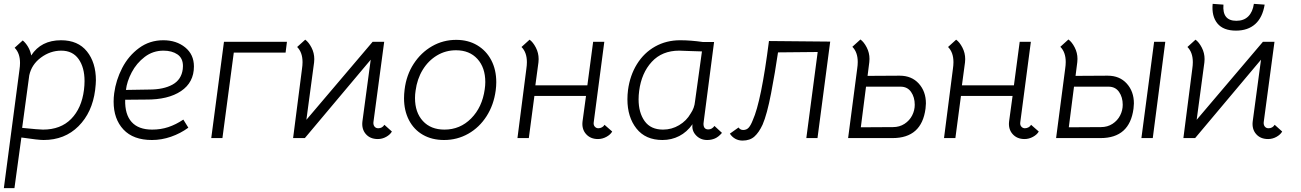

<svg xmlns="http://www.w3.org/2000/svg" viewBox="-23 -717 6757 997"><path d="M475 -300Q475 -283 471 -249Q456 -133 384.5 -61.5Q313 10 203 10Q176 10 88 -3L52 260H-3L78 -354Q81 -374 81 -390Q81 -441 53 -469L95 -507Q110 -495 122.5 -474Q135 -453 139 -429Q190 -508 294 -508Q382 -508 428.5 -450Q475 -392 475 -300ZM413 -250Q416 -274 416 -296Q416 -367 385 -410.5Q354 -454 295 -454Q238 -454 189.5 -418Q141 -382 129 -326L92 -53Q180 -44 200 -44Q292 -44 346.5 -99.5Q401 -155 413 -250Z M567 -189Q567 -211 570 -233Q579 -301 611.5 -364Q644 -427 699 -467.5Q754 -508 825 -508Q893 -508 938.5 -471Q984 -434 984 -372Q984 -289 917 -244Q850 -199 735 -200L627 -199Q625 -123 660.5 -83.5Q696 -44 767 -44Q812 -44 851 -57Q890 -70 929 -96L955 -54Q914 -24 865 -7Q816 10 766 10Q669 10 618 -44.5Q567 -99 567 -189ZM926 -358Q927 -363 927 -374Q927 -415 898.5 -434.5Q870 -454 826 -454Q771 -454 728.5 -421.5Q686 -389 661 -341.5Q636 -294 631 -250L752 -252Q826 -252 872.5 -277.5Q919 -303 926 -358Z M1467 -500 1460 -444H1191L1132 0H1074L1140 -500Z M1912 -500H1972L1916 -82Q1915 -68 1922 -59.5Q1929 -51 1941 -51Q1962 -51 1973 -69L2012 -34Q2003 -18 1982.5 -6.5Q1962 5 1939 5Q1899 5 1876.5 -21Q1854 -47 1859 -87L1902 -407L1560 0H1499L1545 -358Q1548 -378 1548 -394Q1548 -445 1520 -473L1562 -511Q1580 -498 1594.5 -470Q1609 -442 1609 -410Q1609 -399 1608 -393L1568 -95Z M2075 -207Q2075 -228 2078 -252Q2087 -327 2125 -385.5Q2163 -444 2220.5 -477Q2278 -510 2346 -510Q2408 -510 2455 -482Q2502 -454 2528 -404.5Q2554 -355 2554 -290Q2554 -270 2551 -247Q2541 -172 2503.5 -113.5Q2466 -55 2408.5 -22.5Q2351 10 2283 10Q2220 10 2173 -17Q2126 -44 2100.5 -93.5Q2075 -143 2075 -207ZM2494 -253Q2497 -273 2497 -291Q2497 -366 2456 -411Q2415 -456 2345 -456Q2291 -456 2246 -429Q2201 -402 2172 -354.5Q2143 -307 2135 -246Q2132 -227 2132 -208Q2132 -133 2173 -88.5Q2214 -44 2285 -44Q2366 -44 2423.5 -102Q2481 -160 2494 -253Z M3084 -51Q3094 -51 3103 -56Q3112 -61 3116 -69L3156 -34Q3147 -18 3126 -6.5Q3105 5 3082 5Q3043 5 3020 -21Q2997 -47 3002 -87L3020 -219H2752L2723 0H2664L2710 -358Q2713 -378 2713 -394Q2713 -445 2685 -473L2727 -511Q2745 -498 2759.5 -470Q2774 -442 2774 -410Q2774 -399 2773 -393L2757 -274H3027L3057 -500H3115L3060 -82Q3058 -68 3065.5 -59.5Q3073 -51 3084 -51Z M3235 -201Q3235 -225 3238 -249Q3248 -325 3284.5 -384Q3321 -443 3379 -475.5Q3437 -508 3509 -508Q3563 -508 3626 -499H3685L3631 -84Q3630 -80 3630 -74Q3630 -45 3655 -45Q3674 -45 3687 -63L3726 -27Q3708 -6 3689.5 2Q3671 10 3649 10Q3614 10 3591 -14.5Q3568 -39 3573 -72Q3544 -31 3504 -10.5Q3464 10 3417 10Q3329 10 3282 -49.5Q3235 -109 3235 -201ZM3563 -127Q3583 -156 3586 -190L3622 -450L3558 -452L3504 -454Q3415 -454 3361.5 -396Q3308 -338 3296 -245Q3293 -223 3293 -201Q3293 -132 3324.5 -88Q3356 -44 3420 -44Q3465 -44 3503.5 -67Q3542 -90 3563 -127Z M3767 -23 3812 -55Q3821 -42 3836 -42Q3854 -42 3865 -54.5Q3876 -67 3886 -93Q3930 -190 3970 -504L4288 -501L4222 0H4164L4223 -447L4017 -445Q4002 -342 3981 -232.5Q3960 -123 3937 -70Q3918 -29 3894.5 -8Q3871 13 3833 13Q3812 13 3795 3.5Q3778 -6 3767 -23Z M4428 -359Q4431 -379 4431 -395Q4431 -446 4403 -474L4445 -512Q4463 -499 4477.5 -471Q4492 -443 4492 -411Q4492 -400 4491 -394L4482 -323L4649 -324Q4711 -324 4748 -283Q4785 -242 4785 -180Q4785 -171 4783 -153Q4763 0 4612 0H4381ZM4727 -173Q4727 -212 4708 -239.5Q4689 -267 4653 -267H4474L4447 -56L4614 -57Q4648 -57 4674 -74Q4700 -91 4713.5 -117.5Q4727 -144 4727 -173Z M5299 -51Q5309 -51 5318 -56Q5327 -61 5331 -69L5371 -34Q5362 -18 5341 -6.5Q5320 5 5297 5Q5258 5 5235 -21Q5212 -47 5217 -87L5235 -219H4967L4938 0H4879L4925 -358Q4928 -378 4928 -394Q4928 -445 4900 -473L4942 -511Q4960 -498 4974.5 -470Q4989 -442 4989 -410Q4989 -399 4988 -393L4972 -274H5242L5272 -500H5330L5275 -82Q5273 -68 5280.5 -59.5Q5288 -51 5299 -51Z M5511 -395Q5511 -446 5483 -474L5525 -512Q5543 -499 5557.5 -471Q5572 -443 5572 -411Q5572 -400 5571 -394L5562 -323L5729 -324Q5791 -324 5828 -283Q5865 -242 5865 -180Q5865 -171 5863 -153Q5843 0 5692 0H5461L5508 -359Q5511 -379 5511 -395ZM5970 -500H6028L5963 0H5904ZM5807 -173Q5807 -212 5788 -239.5Q5769 -267 5733 -267H5554L5527 -56L5694 -57Q5728 -57 5754 -74Q5780 -91 5793.5 -117.5Q5807 -144 5807 -173Z M6535 -500H6595L6539 -82Q6538 -68 6545 -59.5Q6552 -51 6564 -51Q6585 -51 6596 -69L6635 -34Q6626 -18 6605.5 -6.5Q6585 5 6562 5Q6522 5 6499.5 -21Q6477 -47 6482 -87L6525 -407L6183 0H6122L6168 -358Q6171 -378 6171 -394Q6171 -445 6143 -473L6185 -511Q6203 -498 6217.5 -470Q6232 -442 6232 -410Q6232 -399 6231 -393L6191 -95ZM6274 -697 6330 -693Q6323 -609 6397 -609Q6436 -609 6459 -632Q6482 -655 6488 -697L6544 -693Q6533 -626 6495 -592Q6457 -558 6395 -558Q6329 -558 6298.5 -595.5Q6268 -633 6274 -697Z"/></svg>

Font: Bellota
Style: Italic
Weight: 400
Italic angle: -7.5°
Designer: Kemie Guaida
Foundry: Kemie Guaida
Version: Version 4.001